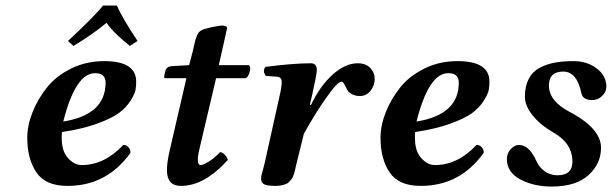

<svg xmlns="http://www.w3.org/2000/svg" viewBox="-20 -666 2224 698"><path d="M363.8 -365.2Q363.8 -400.4 325.2 -399.9Q254.4 -399.9 210 -224.1Q363.8 -249 363.8 -365.2ZM475.1 -369.1Q475.1 -353 472.7 -339.1Q470.2 -325.2 454.6 -300Q439 -274.9 412.6 -255.4Q386.2 -235.8 332.5 -216.3Q278.8 -196.8 205.1 -186Q200.2 -124 224.1 -95Q248 -65.9 276.9 -65.9Q359.9 -65.9 428.2 -139.2Q439.5 -139.2 447.3 -130.6Q455.1 -122.1 454.1 -109.9Q367.2 10.3 225.1 9.8Q145 9.8 112.1 -39.6Q79.1 -88.9 79.1 -165Q79.1 -209 97.7 -256.6Q116.2 -304.2 149.7 -346.7Q183.1 -389.2 238 -416.5Q293 -443.8 357.9 -443.8Q475.1 -444.3 475.1 -369.1ZM404.8 -646Q425.8 -598.1 480 -517.1L452.1 -499Q395 -543.9 367.2 -583Q318.4 -542 247.1 -499L227.1 -517.1Q319.8 -603 355 -646Z M596.7 -118.2 657.7 -381.8H582.5Q576.7 -381.8 576.7 -383.8Q576.7 -393.6 581.5 -409.2Q585.4 -425.3 609.9 -425.8L667.5 -429.2L680.7 -479Q682.6 -485.8 685.5 -500.5Q688.5 -515.1 690.7 -522Q692.9 -528.8 696.8 -538.3Q700.7 -547.9 707.8 -553Q714.8 -558.1 724.6 -561Q739.7 -564.9 750.7 -567.4Q761.7 -569.8 775.6 -572Q789.6 -574.2 797.6 -572Q805.7 -569.8 805.7 -564Q805.7 -563 785.6 -474.1L775.4 -429.2H884.8Q892.6 -423.3 887.7 -404.8Q882.8 -386.2 873.5 -381.8H765.6L705.6 -127Q698.7 -98.6 699.2 -84Q699.2 -65.9 709.5 -65.9Q718.3 -65.9 740 -79.3Q761.7 -92.8 779.8 -112.8Q788.6 -112.8 797.1 -103.5Q805.7 -94.2 808.6 -85Q722.7 10.3 637.7 9.8Q586.9 9.8 586.9 -46.9Q586.9 -76.2 596.7 -118.2Z M1106.4 -285.2 1110.4 -284.2Q1143.6 -354 1189.5 -395Q1235.4 -436 1280.3 -436Q1310.1 -436 1326.2 -418.9Q1342.3 -401.9 1342.3 -379.9Q1342.3 -355 1326.9 -335.9Q1311.5 -316.9 1288.6 -316.9Q1261.2 -316.9 1245.1 -335Q1242.7 -337.9 1238.5 -346.9Q1234.4 -356 1230 -362.5Q1225.6 -369.1 1221.2 -369.1Q1207 -369.1 1165.3 -309.6Q1123.5 -250 1084.5 -179.2L1058.1 -71.8Q1057.1 -68.4 1054.7 -57.4Q1052.2 -46.4 1051.3 -42.5Q1050.3 -38.6 1047.1 -29.3Q1043.9 -20 1040.8 -16.1Q1037.6 -12.2 1032 -5.9Q1026.4 0.5 1019.8 2.9Q1013.2 5.4 1003.7 7.6Q994.1 9.8 982.4 9.8Q949.2 9.8 939.2 3.4Q929.2 -2.9 929.2 -17.1Q929.2 -23.9 931.4 -32.5Q933.6 -41 937 -52.7Q940.4 -64.5 941.9 -71.8L996.1 -315.9Q1003.9 -348.1 1004.2 -367.2Q1004.4 -386.2 986.3 -387.2L946.3 -390.1Q933.1 -409.2 945.3 -422.9Q1047.4 -436 1110.4 -436Q1131.8 -436 1131.8 -411.1Q1131.8 -397 1114.7 -320.3Z M1647.9 -365.2Q1647.9 -400.4 1609.4 -399.9Q1538.6 -399.9 1494.1 -224.1Q1647.9 -249 1647.9 -365.2ZM1759.3 -369.1Q1759.3 -353 1756.8 -339.1Q1754.4 -325.2 1738.8 -300Q1723.1 -274.9 1696.8 -255.4Q1670.4 -235.8 1616.7 -216.3Q1563 -196.8 1489.3 -186Q1484.4 -124 1508.3 -95Q1532.2 -65.9 1561 -65.9Q1644 -65.9 1712.4 -139.2Q1723.6 -139.2 1731.4 -130.6Q1739.3 -122.1 1738.3 -109.9Q1651.4 10.3 1509.3 9.8Q1429.2 9.8 1396.2 -39.6Q1363.3 -88.9 1363.3 -165Q1363.3 -209 1381.8 -256.6Q1400.4 -304.2 1433.8 -346.7Q1467.3 -389.2 1522.2 -416.5Q1577.1 -443.8 1642.1 -443.8Q1759.3 -444.3 1759.3 -369.1Z M2184.1 -358.9Q2186.5 -336.9 2173.8 -322.3Q2161.1 -307.6 2147 -304.2Q2128.9 -299.3 2112.8 -305.2Q2096.7 -311 2093.8 -326.2Q2077.6 -405.8 2027.8 -405.8Q1975.6 -405.8 1975.6 -355Q1975.6 -298.8 2049.8 -259.8Q2165 -199.2 2165 -128.9Q2165 -70.8 2119.4 -29.3Q2073.7 12.2 1985.4 12.2Q1919.9 12.2 1871.3 -13.9Q1822.8 -40 1822.8 -87.9Q1822.8 -109.9 1837.4 -124.5Q1852.1 -139.2 1866.2 -139.2Q1903.8 -139.2 1929.7 -81.1Q1940.9 -56.2 1961.4 -42.5Q1981.9 -28.8 2006.3 -28.8Q2061 -28.8 2061 -78.1Q2061 -144.5 1993.7 -183.1Q1944.3 -211.4 1916.3 -246.6Q1888.2 -281.7 1888.2 -314Q1888.2 -352.1 1901.9 -378.7Q1915.5 -405.3 1940.9 -418.9Q1966.3 -432.6 1996.1 -438.2Q2025.9 -443.8 2064.9 -443.8Q2111.8 -443.8 2146 -419.7Q2180.2 -395.5 2184.1 -358.9Z"/></svg>

Font: Linux Libertine O
Style: Semibold Italic
Weight: 600
Italic angle: -11.5°
Designer: Philipp H. Poll
Foundry: Philipp H. Poll
Version: Version 5.1.2